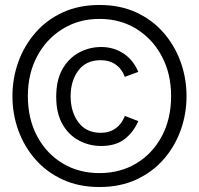

<svg xmlns="http://www.w3.org/2000/svg" viewBox="-20 -740 800 772"><path d="M380 12Q297 12 232 -18Q167 -48 122 -99.5Q77 -151 53.5 -216.5Q30 -282 30 -353Q30 -425 53.5 -490.5Q77 -556 122 -608Q167 -660 232 -690Q297 -720 380 -720Q463 -720 528 -690Q593 -660 638 -608Q683 -556 706.5 -490.5Q730 -425 730 -353Q730 -282 706.5 -216.5Q683 -151 638 -99.5Q593 -48 528 -18Q463 12 380 12ZM380 -44Q463 -44 528 -83Q593 -122 630.5 -192Q668 -262 668 -354Q668 -443 631 -513Q594 -583 529 -623.5Q464 -664 380 -664Q297 -664 231.5 -623.5Q166 -583 129 -513Q92 -443 92 -354Q92 -262 129.5 -192Q167 -122 232 -83Q297 -44 380 -44ZM387 -153Q339 -153 297.5 -175Q256 -197 231 -241Q206 -285 206 -351Q206 -418 231 -462Q256 -506 297.5 -528.5Q339 -551 387 -551Q437 -551 476.5 -525Q516 -499 536 -451L482 -431Q470 -463 445 -480.5Q420 -498 385 -498Q326 -498 295 -456.5Q264 -415 264 -353Q264 -290 295.5 -248Q327 -206 385 -206Q420 -206 445 -224Q470 -242 482 -274L536 -253Q516 -207 480 -180Q444 -153 387 -153Z"/></svg>

Font: Inclusive Sans Light
Style: Regular
Weight: 300
Designer: Olivia King
Foundry: Olivia King
Version: Version 2.004